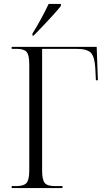

<svg xmlns="http://www.w3.org/2000/svg" viewBox="-20 -951 549 971"><path d="M39 0V-10H63Q101 -10 114.5 -26Q128 -42 128 -89V-626Q128 -673 114.5 -688.5Q101 -704 64 -704H39V-714H469L475 -545H465L462 -605Q459 -663 440 -683.5Q421 -704 366 -704H193V-89Q193 -42 206 -26Q219 -10 257 -10H296V0ZM144 -781Q166 -816 188 -856.5Q210 -897 226 -931H288V-921Q275 -904 250.5 -877Q226 -850 199 -821.5Q172 -793 150 -771H144Z"/></svg>

Font: Noto Serif Display SemiCondensed Light
Style: Regular
Weight: 300
Width: 4
Designer: Monotype Design Team
Foundry: Monotype Imaging Inc.
Version: Version 2.009